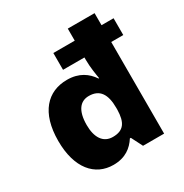

<svg xmlns="http://www.w3.org/2000/svg" viewBox="-176 -899 1007 1049"><g transform="rotate(-30 327.5 -375.0)"><path d="M241 10C317 10 361 -26 390 -71H396L432 0H565V-578H641V-684H565V-760H396V-684H261V-578H396V-562C396 -516 405 -463 409 -440H405C375 -485 328 -520 252 -520C129 -520 44 -433 44 -254C44 -82 125 10 241 10ZM314 -124C253 -124 222 -174 222 -252C222 -343 257 -384 311 -384C380 -384 409 -338 409 -253V-240C407 -162 383 -124 314 -124Z"/></g></svg>

Font: Noto Sans Bengali UI ExtraBold
Style: Regular
Weight: 800
Designer: Jelle Bosma - Monotype Design Team
Foundry: Monotype Imaging Inc.
Version: Version 2.003